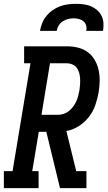

<svg xmlns="http://www.w3.org/2000/svg" viewBox="-42 -975 562 995"><path d="M-22 0V-88H23L116 -647H83V-735H305Q335 -735 363 -728Q391 -721 413 -704.5Q435 -688 449 -664Q463 -640 469 -612.5Q475 -585 474.5 -555Q474 -525 469 -496Q463 -463 452 -430.5Q441 -398 419 -369.5Q397 -341 366.5 -321.5Q336 -302 302 -296L353 -88H406V0H269L198 -292H159L125 -88H158V0ZM173 -380H258Q273 -380 288 -385Q303 -390 315.5 -400Q328 -410 337.5 -423Q347 -436 353.5 -450.5Q360 -465 363.5 -479.5Q367 -494 370 -509Q372 -524 373 -539.5Q374 -555 373 -569.5Q372 -584 368 -598.5Q364 -613 355.5 -624Q347 -635 333.5 -641Q320 -647 305 -647H217ZM165 -815Q169 -836 177 -856Q185 -876 199 -893Q213 -910 231 -922.5Q249 -935 269.5 -942.5Q290 -950 310.5 -952.5Q331 -955 352 -955Q372 -955 392 -952.5Q412 -950 429.5 -942.5Q447 -935 461.5 -922.5Q476 -910 484.5 -892.5Q493 -875 494 -855Q495 -835 492 -815H405Q408 -829 404.5 -842.5Q401 -856 391 -864.5Q381 -873 367.5 -876.5Q354 -880 339 -880Q325 -880 310.5 -876.5Q296 -873 283 -864.5Q270 -856 262 -842.5Q254 -829 252 -815Z"/></svg>

Font: Iosevka Slab Semibold Oblique
Style: Regular
Weight: 600
Italic angle: -9°
Monospace: yes
Designer: Belleve Invis
Foundry: Belleve Invis
Version: Version 11.1.1; ttfautohint (v1.8.3)